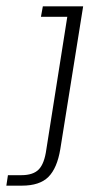

<svg xmlns="http://www.w3.org/2000/svg" viewBox="-93 -414 336 605"><path d="M-73 171 -68 138H-26Q12 138 29.5 119.5Q47 101 53 57L119 -361H36L42 -394H169L97 56Q87 116 59.5 143.5Q32 171 -24 171Z"/></svg>

Font: Rokkitt SemiBold ExtraLight
Style: Italic
Weight: 250
Italic angle: -9°
Version: Version 3.103